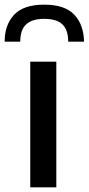

<svg xmlns="http://www.w3.org/2000/svg" viewBox="-58 -805 381 825"><path d="M-38 -626Q-38 -698 2.5 -741.5Q43 -785 132 -785Q221 -785 261.5 -741.5Q302 -698 303 -626H235Q235 -677 210 -700.5Q185 -724 132 -724Q80 -724 54.5 -700.5Q29 -677 29 -626ZM72 -540H184V0H72Z"/></svg>

Font: Encode Sans Normal
Style: Medium
Weight: 500
Designer: Pablo Impallari, Andres Torresi
Foundry: Pablo Impallari, Andres Torresi
Version: Version 1.000; ttfautohint (v1.00) -l 8 -r 50 -G 200 -x 14 -